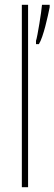

<svg xmlns="http://www.w3.org/2000/svg" viewBox="-20 -780 227 800"><path d="M97 0V-760H71V0ZM187 -750V-760H155C153 -733 136 -626 130 -610V-596H142C161 -626 180 -715 187 -750Z"/></svg>

Font: Noto Sans Myanmar ExtraCondensed Thin
Style: Regular
Weight: 100
Width: 2
Designer: Monotype Design Team
Foundry: Monotype Imaging Inc.
Version: Version 2.107